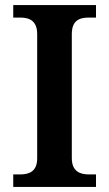

<svg xmlns="http://www.w3.org/2000/svg" viewBox="-20 -734 428 754"><path d="M32 0H357V-49H329C293 -49 262 -62 262 -113V-600C262 -653 291 -665 329 -665H357V-714H32V-665H59C95 -665 126 -653 126 -600V-112C126 -61 95 -49 59 -49H32Z"/></svg>

Font: Noto Serif Ethiopic SemiBold
Style: Regular
Weight: 600
Designer: Monotype Design Team
Foundry: Monotype Imaging Inc.
Version: Version 2.102